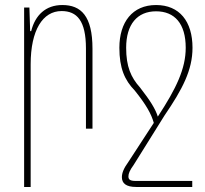

<svg xmlns="http://www.w3.org/2000/svg" viewBox="-20 -512 816 764"><path d="M76 232H102V-256C102 -392 150 -468 225 -468C286 -468 322 -430 322 -319V0H348V-318C348 -449 302 -492 228 -492C162 -492 120 -452 104 -388H100L97 -482H76Z M520 208C497 208 491 202 491 190C491 179 496 166 512 144L635 -53C706 -157 746 -233 746 -322C746 -427 694 -492 601 -492C507 -492 455 -424 455 -322C455 -241 476 -193 516 -152C561 -96 582 -59 592 -23L491 132C472 158 465 177 465 193C465 217 481 232 522 232H745V208ZM537 -164C501 -204 482 -247 482 -322C482 -415 526 -467 601 -467C675 -467 719 -418 719 -322C719 -239 682 -161 608 -48C598 -79 579 -110 537 -164Z"/></svg>

Font: Noto Sans Armenian Condensed Thin
Style: Regular
Weight: 100
Width: 3
Designer: Monotype Design Team
Foundry: Monotype Imaging Inc.
Version: Version 2.008